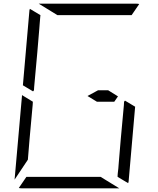

<svg xmlns="http://www.w3.org/2000/svg" viewBox="-20 -1020 856 1040"><path d="M104 -558 139 -959Q139 -966 142 -972L199 -938L198 -928L195 -892L193 -866L182 -735L165 -548L164 -531L159 -525ZM657 -475 712 -442 677 -41Q677 -34 674 -28L617 -62V-70L618 -82L621 -108L623 -134L634 -265L651 -450L652 -469ZM140 -265 131 -155 59 -47 99 -500V-505L158 -469L157 -452ZM291 -938 190 -1000H452H720Q730 -1000 734 -998L693 -938H663H477H415ZM525 -62 626 0H364H96Q86 0 82 -2L123 -62H153H339H401ZM511 -531H566L619 -498L599 -469H505L454 -500Z"/></svg>

Font: DSEG14 Modern Mini
Style: Light Italic
Weight: 300
Italic angle: -5°
Designer: Keshikan(Twitter:@keshinomi_88pro)
Version: Version 0.46